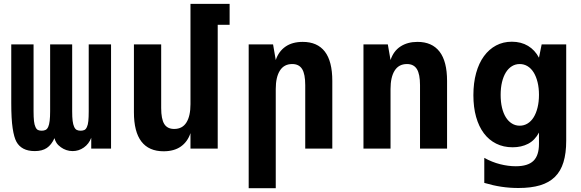

<svg xmlns="http://www.w3.org/2000/svg" viewBox="-20 -780 3050 1008"><path d="M162.6 13.2Q127 13.2 103 0.5Q79.1 -12.2 66.4 -35.6Q53.7 -58.6 46.4 -106.9Q39.1 -155.3 39.1 -238.8V-546.9H156.2V-195.8Q156.2 -164.6 158.4 -144.8Q160.6 -125 166 -113.8Q171.4 -101.1 179.7 -97.4Q188 -93.8 198.7 -93.8Q210.4 -93.8 219.2 -97.9Q228 -102.1 233.4 -114.7Q243.2 -136.2 243.2 -195.8V-546.9H358.9V-195.8Q358.9 -165 361.3 -145.5Q363.8 -126 369.1 -114.7Q374.5 -102.1 383.1 -97.9Q391.6 -93.8 403.3 -93.8Q414.1 -93.8 422.6 -97.4Q431.2 -101.1 436.5 -113.8Q441.9 -125 443.8 -144.8Q445.8 -164.6 445.8 -195.8V-546.9H563V0H459V-56.6Q446.8 -24.4 420.2 -5.6Q393.6 13.2 361.3 13.2Q343.8 13.2 328.1 7.8Q312.5 2.4 299.8 -6.8Q284.7 -17.6 276.9 -29.5Q269 -41.5 266.1 -54.7Q250 -19.5 225.8 -3.2Q201.7 13.2 162.6 13.2Z M838.9 14.2Q761.7 14.2 722.4 -36.9Q683.1 -87.9 683.1 -190.9V-546.9H826.2V-212.9Q826.2 -155.3 842.3 -129.2Q858.4 -103 894.5 -103Q937.5 -103 958.7 -137Q980 -170.9 980 -232.9V-759.8H1185.5V-649.9H1123V0H980V-81.1Q964.8 -35.6 929.4 -10.7Q894 14.2 838.9 14.2Z M1285.6 -546.9H1413.6L1427.7 -464.8Q1442.9 -510.3 1478.8 -535.2Q1514.6 -560.1 1569.3 -560.1Q1646 -560.1 1685.3 -509.3Q1724.6 -458.5 1724.6 -355V0H1582.5V-333Q1582.5 -391.1 1566.2 -417.5Q1549.8 -443.8 1514.2 -443.8Q1471.2 -443.8 1449.5 -409.4Q1427.7 -375 1427.7 -313V208H1285.6Z M1888.2 -546.9H2016.1L2030.3 -464.8Q2045.9 -512.2 2082.8 -536.1Q2119.6 -560.1 2171.9 -560.1Q2248 -560.1 2287.6 -509Q2327.1 -458 2327.1 -355V0H2185.1V-333Q2185.1 -390.6 2168.7 -417.2Q2152.3 -443.8 2116.7 -443.8Q2073.7 -443.8 2052 -409.4Q2030.3 -375 2030.3 -313V0H1888.2Z M2701.7 207Q2655.3 207 2611.8 200.4Q2568.4 193.8 2522.5 180.2V48.8Q2563 71.3 2605.5 82Q2647.9 92.8 2688 92.8Q2751 92.8 2780.3 64.7Q2809.6 36.6 2809.6 -24.9V-84Q2788.1 -43.5 2752.7 -25.1Q2717.3 -6.8 2671.4 -6.8Q2623 -6.8 2585 -25.9Q2546.9 -44.9 2520.3 -80.3Q2493.7 -115.7 2479.5 -166.3Q2465.3 -216.8 2465.3 -280.3Q2465.3 -344.7 2479.7 -396.7Q2494.1 -448.7 2520.8 -485.1Q2547.4 -521.5 2584.5 -541.3Q2621.6 -561 2667 -561Q2715.8 -561 2752.2 -539.1Q2788.6 -517.1 2809.6 -477.1L2823.7 -546.9H2952.6V-41Q2952.6 24.4 2938.2 71.5Q2923.8 118.7 2893.3 148.7Q2862.8 178.7 2815.4 192.9Q2768.1 207 2701.7 207ZM2708.5 -120.1Q2731 -120.1 2749.8 -131.6Q2768.6 -143.1 2781.7 -164.3Q2794.9 -185.5 2802.2 -215.6Q2809.6 -245.6 2809.6 -282.2Q2809.6 -318.8 2802.2 -348.6Q2794.9 -378.4 2781.7 -399.7Q2768.6 -420.9 2749.8 -432.4Q2731 -443.8 2708.5 -443.8Q2686 -443.8 2667.5 -432.4Q2648.9 -420.9 2635.7 -399.7Q2622.6 -378.4 2615.5 -348.6Q2608.4 -318.8 2608.4 -281.7Q2608.4 -244.6 2615.5 -214.8Q2622.6 -185.1 2635.7 -164.1Q2648.9 -143.1 2667.5 -131.6Q2686 -120.1 2708.5 -120.1Z"/></svg>

Font: Hack
Style: Bold
Weight: 700
Monospace: yes
Designer: Christopher Simpkins
Foundry: Christopher Simpkins
Version: Version 2.017